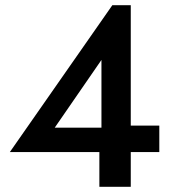

<svg xmlns="http://www.w3.org/2000/svg" viewBox="-20 -720 669 740"><path d="M363 -176V0H484V-700H413L18 -134H594V-236H451L434 -228H191L371 -489V-187Z"/></svg>

Font: NM-font
Style: Medium
Weight: 500
Designer: ""
Foundry: ""
Version: ""